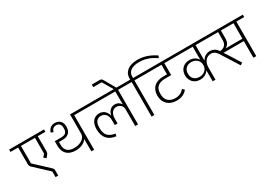

<svg xmlns="http://www.w3.org/2000/svg" viewBox="-5 -2006 4385 3141"><g transform="rotate(-30 2187.0 -435.5)"><path d="M412 72H463V-21C463 -49 458 -60 435 -82L177 -323V-653H442V-357L398 -303L439 -269L471 -307C491 -330 495 -342 495 -377V-653H639V-698H-20V-653H124V-346C124 -312 129 -298 155 -274L412 -35Z M1130 0H1183V-653H1331V-698H1130V-336C1130 -252 1045 -187 918 -187C807 -187 748 -241 748 -341V-398H820C922 -398 980 -455 980 -555C980 -650 924 -702 841 -702C772 -702 726 -661 707 -598L751 -582C766 -634 797 -659 843 -659C895 -659 929 -624 929 -563V-546C929 -480 898 -443 813 -443H695V-356C695 -217 777 -139 916 -139C1022 -139 1089 -177 1127 -230H1130Z M1959 0H2012V-653H2160V-698H1291V-653H1959V-465L1961 -413H1957C1935 -445 1902 -474 1842 -474C1766 -474 1721 -418 1705 -349H1701C1685 -419 1633 -475 1548 -475C1453 -475 1384 -403 1384 -271C1384 -110 1465 -26 1608 -9L1619 -54C1491 -72 1437 -138 1437 -251V-283C1437 -370 1482 -425 1552 -425C1629 -425 1677 -368 1677 -279V-181H1730V-276C1730 -364 1775 -426 1846 -426C1919 -426 1959 -372 1959 -319Z M1969 -677H2009V-692L1888 -905C1874 -931 1860 -943 1831 -943H1682V-894H1841L1929 -745Z M2268 0H2321V-653H2470V-698H2321V-731C2321 -812 2389 -875 2533 -875C2660 -875 2758 -830 2847 -770L2868 -807C2776 -872 2662 -921 2530 -921C2360 -921 2268 -839 2268 -729V-698H2120V-653H2268Z M2756 -19C2856 -19 2918 -56 2959 -108L2925 -144C2883 -93 2833 -66 2755 -66C2645 -66 2579 -135 2579 -231V-262C2579 -359 2636 -427 2768 -427H2885V-653H3022V-698H2430V-653H2832V-473H2767C2608 -473 2520 -388 2520 -246C2520 -105 2619 -19 2756 -19Z M2995 -653H3422V-414H3418C3390 -455 3341 -492 3260 -492C3153 -492 3078 -416 3078 -308C3078 -198 3157 -124 3261 -124C3336 -124 3389 -158 3418 -202H3422V0H3475V-231C3475 -345 3545 -406 3620 -406C3684 -406 3718 -366 3748 -318L3951 4L3993 -25L3856 -242L3809 -313V-315H4192V0H4246V-653H4394V-698H2995ZM3901 -504C3901 -416 3853 -372 3774 -367C3746 -413 3697 -452 3627 -452C3556 -452 3510 -415 3478 -367H3475V-653H3901ZM3875 -361C3927 -388 3954 -432 3954 -512V-653H4192V-361H3969L3875 -359ZM3274 -169C3188 -169 3134 -227 3134 -297V-319C3134 -388 3185 -448 3273 -448C3369 -448 3422 -381 3422 -319V-297C3422 -233 3366 -169 3274 -169Z"/></g></svg>

Font: IBM Plex Devanagari Light
Style: Regular
Weight: 300
Designer: Mike Abbink, Paul van der Laan, Pieter van Rosmalen, Erin McLaughlin
Foundry: Bold Monday
Version: Version 1.0